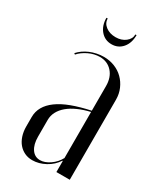

<svg xmlns="http://www.w3.org/2000/svg" viewBox="-169 -708 660 780"><g transform="rotate(30 161.0 -318.0)"><path d="M29.4 -99.2Q29.4 -75.6 35.9 -55.6Q42.5 -35.6 54.2 -21.8Q66 -7.9 82.2 -0.2Q98.5 7.5 118.2 7.5Q149.1 7.5 179.2 -8.9Q209.2 -25.4 226.1 -52H228.1V-28.2V0H290.8V-375.5Q290.8 -402.4 280.8 -425.6Q270.8 -448.8 253.6 -465.9Q236.5 -483 213 -492.4Q189.5 -501.9 161.8 -501.9Q145.5 -501.9 129.2 -498.5Q112.9 -495.1 98.2 -488.9Q83.6 -482.6 71.1 -473.9Q58.6 -465.1 49.6 -454.8L54.6 -450.8Q62.2 -459.8 72.9 -467.5Q83.5 -475.2 96.2 -481.3Q108.9 -487.4 122.2 -490.4Q135.6 -493.5 147.8 -493.5Q183.5 -493.5 205.8 -468.8Q228.1 -444.1 228.1 -403.2V-287.8Q178.2 -277.2 140.9 -263.2Q103.6 -249.2 78.9 -231Q54.1 -212.8 41.8 -191Q29.4 -169.2 29.4 -143.6ZM145.8 -8.4Q120.6 -8.4 106.1 -29.8Q91.6 -51.2 91.6 -87.2V-165.8Q91.6 -186.1 101.1 -204.1Q110.6 -222.1 128.4 -237Q146.2 -251.9 171.6 -263.2Q197 -274.6 228.1 -281.8V-65.6Q214.6 -40.6 191.1 -24.5Q167.6 -8.4 145.8 -8.4ZM226.5 -644.5H232.1Q232.1 -607.4 212.6 -584.4Q193 -561.4 161.8 -561.4Q130.6 -561.4 110.7 -584.6Q90.8 -607.9 90.8 -644.5H96.8Q96.8 -622.9 115.5 -608.7Q134.2 -594.5 162 -594.5Q189 -594.5 207.8 -609Q226.5 -623.5 226.5 -644.5Z"/></g></svg>

Font: Moniqa Black
Style: Regular
Weight: 900
Designer: Rajesh Rajput
Foundry: Rajesh Rajput
Version: Version 1.000